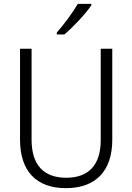

<svg xmlns="http://www.w3.org/2000/svg" viewBox="-20 -967 687 997"><path d="M454 -939V-947H384C358 -902 313 -841 275 -798V-788H314C360 -826 425 -896 454 -939ZM563 -241V-714H503V-239C503 -109 439 -44 324 -44C208 -44 144 -109 144 -242V-714H84V-242C84 -79 168 10 322 10C475 10 563 -77 563 -241Z"/></svg>

Font: Noto Sans Bengali SemiCondensed Light
Style: Regular
Weight: 300
Width: 4
Designer: Joana Ranito - Universal Thirst; Jelle Bosma - Monotype Design Team
Foundry: Universal Thirst ehf.
Version: Version 3.000